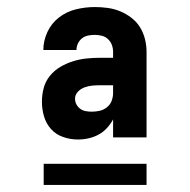

<svg xmlns="http://www.w3.org/2000/svg" viewBox="-20 -713 540 545"><path d="M201 -317Q180 -317 159.5 -324Q139 -331 125 -346.5Q111 -362 105 -382.5Q99 -403 99 -424Q99 -444 104 -463Q109 -482 121.5 -497.5Q134 -513 151 -523Q168 -533 187 -539Q206 -545 225.5 -547Q245 -549 265 -549H301V-566Q301 -576 297.5 -585.5Q294 -595 286.5 -602Q279 -609 269 -611.5Q259 -614 249 -614Q239 -614 229.5 -612Q220 -610 212.5 -604Q205 -598 201 -589Q197 -580 197 -571H103Q103 -597 114.5 -622Q126 -647 147.5 -663.5Q169 -680 195.5 -686.5Q222 -693 249 -693Q267 -693 285.5 -690.5Q304 -688 321 -681Q338 -674 353 -662.5Q368 -651 377.5 -635.5Q387 -620 391.5 -602Q396 -584 396 -566V-323H301V-374Q294 -361 283.5 -349.5Q273 -338 260 -331Q247 -324 232 -320.5Q217 -317 201 -317ZM240 -396Q252 -396 263 -398.5Q274 -401 283.5 -408.5Q293 -416 297 -427Q301 -438 301 -449V-471H265Q253 -471 242 -470Q231 -469 220 -465Q209 -461 201 -452.5Q193 -444 193 -433Q193 -424 197 -416.5Q201 -409 208 -404Q215 -399 223.5 -397.5Q232 -396 240 -396ZM104 -188V-248H396V-188Z"/></svg>

Font: Iosevka SS04 Heavy
Style: Regular
Weight: 900
Monospace: yes
Designer: Belleve Invis
Foundry: Belleve Invis
Version: Version 19.0.0; ttfautohint (v1.8.4)